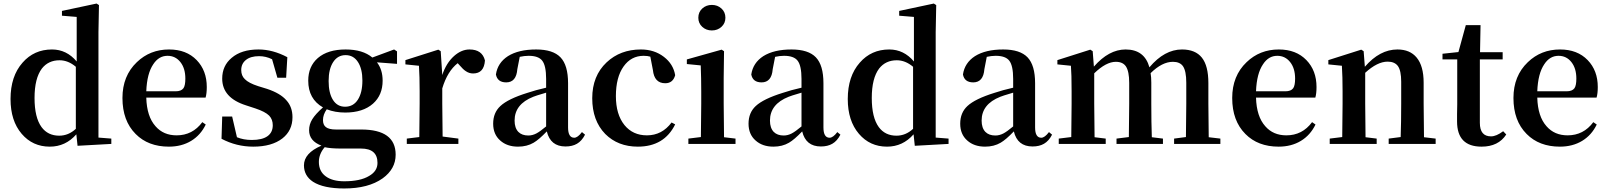

<svg xmlns="http://www.w3.org/2000/svg" viewBox="-20 -820 9163 1094"><path d="M263.7 15.6Q166 15.6 103.5 -57.6Q40 -131.8 40 -255.9Q40 -385.7 108.4 -462.9Q173.8 -538.1 276.4 -538.1Q359.4 -538.1 417 -469.7V-723.6L333 -730.5V-757.8L530.3 -799.8L543.9 -791L541 -636.7V-36.1L614.3 -30.3V0L421.9 10.7L415 -54.7Q353.5 15.6 263.7 15.6ZM317.4 -46.9Q370.1 -46.9 412.1 -85.9V-439.5Q368.2 -476.6 319.3 -476.6Q255.9 -476.6 218.8 -429.7Q176.8 -374 176.8 -261.7Q176.8 -150.4 216.8 -95.7Q252.9 -46.9 317.4 -46.9Z M942.4 15.6Q824.2 15.6 752.9 -56.6Q677.7 -131.8 677.7 -261.7Q677.7 -387.7 759.8 -465.8Q835 -538.1 943.4 -538.1Q1042 -538.1 1100.6 -477.5Q1158.2 -418 1158.2 -324.2Q1158.2 -287.1 1151.4 -263.7H813.5Q816.4 -156.2 866.2 -100.6Q911.1 -48.8 986.3 -48.8Q1077.1 -48.8 1132.8 -124L1152.3 -110.4Q1123 -49.8 1068.8 -17.1Q1014.6 15.6 942.4 15.6ZM813.5 -299.8H980.5Q1012.7 -299.8 1025.4 -317.4Q1036.1 -333 1036.1 -372.1Q1036.1 -430.7 1007.8 -466.3Q979.5 -502 934.6 -502Q884.8 -502 853.5 -454.1Q817.4 -401.4 813.5 -299.8Z M1422.9 15.6Q1327.1 15.6 1242.2 -29.3L1246.1 -156.2H1302.7L1330.1 -38.1Q1367.2 -22.5 1415 -22.5Q1473.6 -22.5 1503.9 -43.9Q1534.2 -65.4 1534.2 -106.4Q1534.2 -139.6 1513.7 -161.1Q1491.2 -183.6 1435.5 -202.1L1381.8 -219.7Q1246.1 -262.7 1246.1 -372.1Q1246.1 -445.3 1299.8 -490.2Q1355.5 -538.1 1453.1 -538.1Q1534.2 -538.1 1617.2 -494.1L1610.4 -377H1560.5L1530.3 -482.4Q1495.1 -500 1456.1 -500Q1408.2 -500 1381.3 -478.5Q1354.5 -457 1354.5 -420.9Q1354.5 -388.7 1375 -369.1Q1396.5 -346.7 1451.2 -329.1L1502 -313.5Q1578.1 -288.1 1612.3 -248Q1646.5 -210 1646.5 -152.3Q1646.5 -76.2 1588.9 -31.2Q1528.3 15.6 1422.9 15.6Z M1941.4 253.9Q1823.2 253.9 1763.7 215.8Q1711.9 181.6 1711.9 122.1Q1711.9 52.7 1811.5 9.8Q1741.2 -16.6 1741.2 -78.1Q1741.2 -111.3 1759.3 -140.6Q1777.3 -169.9 1820.3 -208Q1736.3 -255.9 1736.3 -360.4Q1736.3 -441.4 1791 -489.3Q1847.7 -538.1 1949.2 -538.1Q2046.9 -538.1 2101.6 -492.2L2225.6 -538.1L2242.2 -527.3V-456.1L2127.9 -464.8Q2160.2 -422.9 2160.2 -360.4Q2160.2 -278.3 2105.5 -229.5Q2047.9 -178.7 1947.3 -178.7Q1888.7 -178.7 1841.8 -197.3Q1820.3 -167 1820.3 -135.7Q1820.3 -108.4 1836.9 -95.7Q1854.5 -82 1894.5 -82H2038.1Q2234.4 -82 2234.4 61.5Q2234.4 142.6 2160.2 196.3Q2079.1 253.9 1941.4 253.9ZM1941.4 212.9Q2033.2 212.9 2083 182.6Q2130.9 155.3 2130.9 108.4Q2130.9 26.4 2037.1 26.4H1923.8Q1862.3 26.4 1830.1 18.6Q1796.9 57.6 1796.9 102.5Q1796.9 156.2 1835.9 184.6Q1874 212.9 1941.4 212.9ZM1946.3 -211.9Q1993.2 -211.9 2019 -252Q2044.9 -292 2044.9 -361.3Q2044.9 -427.7 2019.5 -466.8Q1994.1 -505.9 1949.2 -505.9Q1904.3 -505.9 1878.4 -466.3Q1852.5 -426.8 1852.5 -358.4Q1852.5 -290 1877 -251Q1901.4 -211.9 1946.3 -211.9Z M2297.9 0V-30.3L2369.1 -39.1Q2371.1 -150.4 2371.1 -229.5V-299.8Q2371.1 -382.8 2367.2 -445.3L2290 -453.1V-477.5L2477.5 -537.1L2491.2 -528.3L2500 -392.6Q2522.5 -460.9 2567.4 -501Q2609.4 -538.1 2655.3 -538.1Q2727.5 -538.1 2743.2 -475.6Q2738.3 -401.4 2675.8 -401.4Q2653.3 -401.4 2634.8 -414.1Q2619.1 -423.8 2598.6 -448.2L2587.9 -460Q2529.3 -414.1 2500 -316.4V-229.5Q2500 -153.3 2502 -42L2591.8 -30.3V0Z M2931.6 15.6Q2869.1 15.6 2830.1 -19.5Q2790 -54.7 2790 -115.2Q2790 -177.7 2831.1 -215.8Q2875 -256.8 2985.4 -291Q3031.2 -306.6 3091.8 -320.3V-370.1Q3091.8 -446.3 3069.3 -474.6Q3047.9 -502 2992.2 -502Q2967.8 -502 2941.4 -496.1L2927.7 -425.8Q2921.9 -350.6 2864.3 -350.6Q2814.5 -350.6 2805.7 -395.5Q2815.4 -461.9 2874 -500Q2934.6 -538.1 3035.2 -538.1Q3130.9 -538.1 3173.8 -493.2Q3216.8 -448.2 3216.8 -345.7V-93.8Q3216.8 -35.2 3252 -35.2Q3271.5 -35.2 3295.9 -67.4L3313.5 -52.7Q3294.9 -16.6 3267.6 -1Q3241.2 14.6 3202.1 14.6Q3116.2 14.6 3095.7 -71.3Q3050.8 -24.4 3020.5 -6.8Q2982.4 15.6 2931.6 15.6ZM2990.2 -47.9Q3013.7 -47.9 3036.1 -59.6Q3056.6 -70.3 3091.8 -99.6V-292Q3086.9 -291 3079.1 -288.1Q3032.2 -274.4 3018.6 -268.6Q2912.1 -226.6 2912.1 -132.8Q2912.1 -90.8 2933.6 -68.4Q2954.1 -47.9 2990.2 -47.9Z M3614.3 15.6Q3501 15.6 3428.7 -56.6Q3354.5 -132.8 3354.5 -260.3Q3354.5 -387.7 3436.5 -464.8Q3514.6 -538.1 3631.8 -538.1Q3708 -538.1 3762.7 -496.1Q3816.4 -455.1 3827.1 -391.6Q3814.5 -345.7 3770.5 -345.7Q3708 -345.7 3700.2 -420.9L3685.5 -497.1Q3669.9 -502 3647.5 -502Q3576.2 -502 3533.2 -441.4Q3489.3 -379.9 3489.3 -272.5Q3489.3 -168 3538.1 -107.4Q3585.9 -48.8 3666 -48.8Q3752 -48.8 3806.6 -122.1L3827.1 -111.3Q3764.6 15.6 3614.3 15.6Z M3902.3 0V-30.3L3973.6 -39.1Q3975.6 -150.4 3975.6 -229.5V-298.8Q3975.6 -374 3972.7 -447.3L3893.6 -455.1V-481.4L4091.8 -537.1L4105.5 -528.3L4103.5 -376V-229.5Q4103.5 -149.4 4105.5 -38.1L4170.9 -30.3V0ZM3959 -718.8Q3959 -751 3981.4 -771.5Q4003.9 -792 4036.1 -792Q4068.4 -792 4090.8 -771.5Q4113.3 -751 4113.3 -718.8Q4113.3 -687.5 4090.8 -667Q4068.4 -646.5 4036.1 -646.5Q4003.9 -646.5 3981.4 -667Q3959 -687.5 3959 -718.8Z M4386.7 15.6Q4324.2 15.6 4285.2 -19.5Q4245.1 -54.7 4245.1 -115.2Q4245.1 -177.7 4286.1 -215.8Q4330.1 -256.8 4440.4 -291Q4486.3 -306.6 4546.9 -320.3V-370.1Q4546.9 -446.3 4524.4 -474.6Q4502.9 -502 4447.3 -502Q4422.9 -502 4396.5 -496.1L4382.8 -425.8Q4377 -350.6 4319.3 -350.6Q4269.5 -350.6 4260.7 -395.5Q4270.5 -461.9 4329.1 -500Q4389.6 -538.1 4490.2 -538.1Q4585.9 -538.1 4628.9 -493.2Q4671.9 -448.2 4671.9 -345.7V-93.8Q4671.9 -35.2 4707 -35.2Q4726.6 -35.2 4751 -67.4L4768.6 -52.7Q4750 -16.6 4722.7 -1Q4696.3 14.6 4657.2 14.6Q4571.3 14.6 4550.8 -71.3Q4505.9 -24.4 4475.6 -6.8Q4437.5 15.6 4386.7 15.6ZM4445.3 -47.9Q4468.8 -47.9 4491.2 -59.6Q4511.7 -70.3 4546.9 -99.6V-292Q4542 -291 4534.2 -288.1Q4487.3 -274.4 4473.6 -268.6Q4367.2 -226.6 4367.2 -132.8Q4367.2 -90.8 4388.7 -68.4Q4409.2 -47.9 4445.3 -47.9Z M5034.2 15.6Q4936.5 15.6 4874 -57.6Q4810.5 -131.8 4810.5 -255.9Q4810.5 -385.7 4878.9 -462.9Q4944.3 -538.1 5046.9 -538.1Q5129.9 -538.1 5187.5 -469.7V-723.6L5103.5 -730.5V-757.8L5300.8 -799.8L5314.5 -791L5311.5 -636.7V-36.1L5384.8 -30.3V0L5192.4 10.7L5185.5 -54.7Q5124 15.6 5034.2 15.6ZM5087.9 -46.9Q5140.6 -46.9 5182.6 -85.9V-439.5Q5138.7 -476.6 5089.8 -476.6Q5026.4 -476.6 4989.3 -429.7Q4947.3 -374 4947.3 -261.7Q4947.3 -150.4 4987.3 -95.7Q5023.4 -46.9 5087.9 -46.9Z M5592.8 15.6Q5530.3 15.6 5491.2 -19.5Q5451.2 -54.7 5451.2 -115.2Q5451.2 -177.7 5492.2 -215.8Q5536.1 -256.8 5646.5 -291Q5692.4 -306.6 5752.9 -320.3V-370.1Q5752.9 -446.3 5730.5 -474.6Q5709 -502 5653.3 -502Q5628.9 -502 5602.5 -496.1L5588.9 -425.8Q5583 -350.6 5525.4 -350.6Q5475.6 -350.6 5466.8 -395.5Q5476.6 -461.9 5535.2 -500Q5595.7 -538.1 5696.3 -538.1Q5792 -538.1 5835 -493.2Q5877.9 -448.2 5877.9 -345.7V-93.8Q5877.9 -35.2 5913.1 -35.2Q5932.6 -35.2 5957 -67.4L5974.6 -52.7Q5956.1 -16.6 5928.7 -1Q5902.3 14.6 5863.3 14.6Q5777.3 14.6 5756.8 -71.3Q5711.9 -24.4 5681.6 -6.8Q5643.6 15.6 5592.8 15.6ZM5651.4 -47.9Q5674.8 -47.9 5697.3 -59.6Q5717.8 -70.3 5752.9 -99.6V-292Q5748 -291 5740.2 -288.1Q5693.4 -274.4 5679.7 -268.6Q5573.2 -226.6 5573.2 -132.8Q5573.2 -90.8 5594.7 -68.4Q5615.2 -47.9 5651.4 -47.9Z M6012.7 0V-30.3L6084 -39.1Q6085.9 -150.4 6085.9 -229.5V-299.8Q6085.9 -399.4 6082 -445.3L6004.9 -453.1V-477.5L6192.4 -537.1L6206.1 -528.3L6212.9 -440.4Q6297.9 -538.1 6393.6 -538.1Q6501 -538.1 6529.3 -436.5Q6615.2 -538.1 6714.8 -538.1Q6791 -538.1 6828.1 -491.7Q6865.2 -445.3 6865.2 -346.7V-229.5Q6865.2 -149.4 6867.2 -38.1L6933.6 -30.3V0H6669.9V-30.3L6737.3 -39.1Q6739.3 -150.4 6739.3 -229.5V-348.6Q6739.3 -415 6720.7 -442.4Q6703.1 -467.8 6663.1 -467.8Q6601.6 -467.8 6536.1 -403.3Q6540 -380.9 6540 -348.6V-229.5Q6540 -122.1 6543 -38.1L6606.4 -30.3V0H6341.8V-30.3L6412.1 -39.1Q6414.1 -150.4 6414.1 -229.5V-347.7Q6414.1 -413.1 6395.5 -441.4Q6377.9 -467.8 6337.9 -467.8Q6282.2 -467.8 6214.8 -402.3V-229.5Q6214.8 -149.4 6216.8 -38.1L6280.3 -30.3V0Z M7265.6 15.6Q7147.5 15.6 7076.2 -56.6Q7001 -131.8 7001 -261.7Q7001 -387.7 7083 -465.8Q7158.2 -538.1 7266.6 -538.1Q7365.2 -538.1 7423.8 -477.5Q7481.4 -418 7481.4 -324.2Q7481.4 -287.1 7474.6 -263.7H7136.7Q7139.6 -156.2 7189.5 -100.6Q7234.4 -48.8 7309.6 -48.8Q7400.4 -48.8 7456.1 -124L7475.6 -110.4Q7446.3 -49.8 7392.1 -17.1Q7337.9 15.6 7265.6 15.6ZM7136.7 -299.8H7303.7Q7335.9 -299.8 7348.6 -317.4Q7359.4 -333 7359.4 -372.1Q7359.4 -430.7 7331.1 -466.3Q7302.7 -502 7257.8 -502Q7208 -502 7176.8 -454.1Q7140.6 -401.4 7136.7 -299.8Z M7556.6 0V-30.3L7627.9 -39.1Q7629.9 -150.4 7629.9 -229.5V-299.8Q7629.9 -382.8 7626 -445.3L7548.8 -453.1V-477.5L7736.3 -537.1L7750 -528.3L7756.8 -439.5Q7841.8 -538.1 7942.4 -538.1Q8013.7 -538.1 8051.8 -492.2Q8091.8 -444.3 8091.8 -348.6V-229.5Q8091.8 -149.4 8093.8 -38.1L8160.2 -30.3V0H7892.6V-30.3L7960.9 -39.1Q7963.9 -121.1 7963.9 -229.5V-354.5Q7963.9 -417 7945.3 -443.4Q7926.8 -468.8 7886.7 -468.8Q7828.1 -468.8 7758.8 -405.3V-229.5Q7758.8 -149.4 7760.7 -38.1L7824.2 -30.3V0Z M8421.9 15.6Q8282.2 15.6 8282.2 -127.9Q8282.2 -142.6 8282.2 -170.9Q8283.2 -205.1 8283.2 -225.6V-481.4H8199.2V-513.7L8290 -523.4L8332 -676.8H8416L8413.1 -522.5H8542V-481.4H8412.1V-120.1Q8412.1 -43 8475.6 -43Q8505.9 -43 8544.9 -72.3L8562.5 -53.7Q8517.6 15.6 8421.9 15.6Z M8868.2 15.6Q8750 15.6 8678.7 -56.6Q8603.5 -131.8 8603.5 -261.7Q8603.5 -387.7 8685.5 -465.8Q8760.7 -538.1 8869.1 -538.1Q8967.8 -538.1 9026.4 -477.5Q9084 -418 9084 -324.2Q9084 -287.1 9077.1 -263.7H8739.3Q8742.2 -156.2 8792 -100.6Q8836.9 -48.8 8912.1 -48.8Q9002.9 -48.8 9058.6 -124L9078.1 -110.4Q9048.8 -49.8 8994.6 -17.1Q8940.4 15.6 8868.2 15.6ZM8739.3 -299.8H8906.2Q8938.5 -299.8 8951.2 -317.4Q8961.9 -333 8961.9 -372.1Q8961.9 -430.7 8933.6 -466.3Q8905.3 -502 8860.4 -502Q8810.5 -502 8779.3 -454.1Q8743.2 -401.4 8739.3 -299.8Z"/></svg>

Font: Bpmf GenYo Min B
Style: B
Weight: 700
Foundry: But Ko
Version: Version 1.320